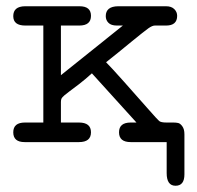

<svg xmlns="http://www.w3.org/2000/svg" viewBox="-20 -450 623 608"><path d="M59.1 -62H117.2V-369.1H60.1Q22 -369.1 22 -398.9Q22 -429.7 59.1 -430.2H231.9Q268.1 -430.2 268.1 -399.9Q268.1 -369.1 231 -369.1H172.9V-211.9L369.1 -369.1H350.1Q332 -369.1 323.5 -377.7Q314.9 -386.2 314.9 -398.9Q314.9 -429.7 354 -430.2H505.9Q522.9 -430.2 532 -421.1Q541 -412.1 541 -399.9Q541 -369.1 505.9 -369.1H470.2Q462.4 -369.1 450.2 -360.6Q438 -352.1 395 -316.9Q350.1 -279.8 315.9 -252.9Q331.1 -237.8 371.6 -192.4Q412.1 -147 446 -108.4Q480 -69.8 483.9 -66.9Q489.7 -62 506.8 -62H528.8Q537.6 -62 544.2 -60.5Q550.8 -59.1 557.4 -50Q564 -41 564 -24.9V102.1Q564 138.2 535.9 138.2Q507.8 138.2 507.8 98.1V0H394Q356.9 0 356.9 -31Q356.9 -62 394 -62H412.1L271 -217.8Q250 -198.7 230 -183.3Q210 -168 200.9 -161.4Q191.9 -154.8 184.3 -148.4Q176.8 -142.1 174.8 -137.9Q172.9 -133.8 172.9 -127V-62H230Q268.1 -62 268.1 -31Q268.1 0 230 0H58.1Q22 0 22 -31Q22 -62 59.1 -62Z"/></svg>

Font: CMU Typewriter Text Variable Width
Style: Medium
Weight: 500
Version: Version 0.7.0